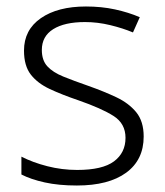

<svg xmlns="http://www.w3.org/2000/svg" viewBox="-20 -562 509 592"><path d="M423 -141Q423 -69 369 -29.5Q315 10 217 10Q161 10 118 0.5Q75 -9 46 -24V-79Q81 -61 126 -49.5Q171 -38 218 -38Q296 -38 331.5 -64.5Q367 -91 367 -137Q367 -181 330 -204.5Q293 -228 221 -253Q171 -270 133.5 -287.5Q96 -305 75 -332Q54 -359 54 -406Q54 -470 106 -506Q158 -542 245 -542Q293 -542 334.5 -533Q376 -524 411 -509L390 -462Q359 -475 320 -484.5Q281 -494 242 -494Q179 -494 144 -472Q109 -450 109 -408Q109 -376 126 -357.5Q143 -339 175 -326Q207 -313 253 -297Q301 -280 339 -262Q377 -244 400 -216Q423 -188 423 -141Z"/></svg>

Font: Noto Sans Canadian Aboriginal Light
Style: Regular
Weight: 300
Designer: Monotype Design Team, Typotheque's Kevin King
Foundry: Monotype Imaging Inc.
Version: Version 2.004; ttfautohint (v1.8.4.7-5d5b)